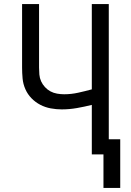

<svg xmlns="http://www.w3.org/2000/svg" viewBox="-20 -755 640 939"><path d="M486 164V0H429V-242Q393 -233 356 -226.5Q319 -220 282 -220Q255 -220 228 -225Q201 -230 177 -242.5Q153 -255 134 -274.5Q115 -294 104 -319Q93 -344 90.5 -371Q88 -398 88 -425V-735H171V-425Q171 -408 172.5 -390.5Q174 -373 181 -357.5Q188 -342 200 -329Q212 -316 227 -308Q242 -300 259.5 -297Q277 -294 294 -294Q328 -294 362 -301.5Q396 -309 429 -318V-735H512V-74H568V164Z"/></svg>

Font: Nova Nerd Font
Style: Regular
Weight: 400
Designer: Belleve Invis
Foundry: Belleve Invis
Version: Version 24.1.4; ttfautohint (v1.8.4);Nerd Fonts 3.1.1